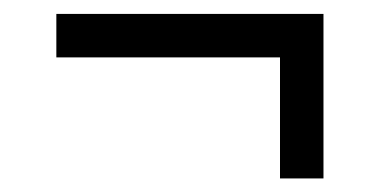

<svg xmlns="http://www.w3.org/2000/svg" viewBox="-20 -363 552 276"><path d="M61 -343H445V-280.5H61ZM445 -318V-106.5H382.5V-318Z"/></svg>

Font: Newsreader 16pt SemiBold
Style: Regular
Weight: 600
Designer: Hugues Gentile
Foundry: Production Type
Version: Version 1.003